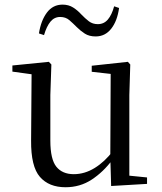

<svg xmlns="http://www.w3.org/2000/svg" viewBox="-20 -788 693 823"><path d="M260.9 14.6Q189.8 14.6 151.1 -29.8Q112.3 -74.2 113.3 -185.8L115.5 -483.7L137.7 -466.6L33.1 -481V-507.3L189.5 -523L200.2 -511.5L195.8 -380.4V-185.1Q195.8 -105.3 221.6 -73.3Q247.4 -41.4 296.3 -41.4Q342.8 -41.4 386.1 -68.1Q429.4 -94.9 464.9 -141.8L488.1 -103H461.7Q423.1 -51 373.2 -18.2Q323.3 14.6 260.9 14.6ZM456.4 9.3 452.8 -114.1V-115.5L454.4 -471.2L373.2 -480.3V-506.2L528.2 -523L538.4 -511.5L534.4 -380.4V-35L610.3 -27.4V0.2ZM146.9 -644.7Q155.5 -699.9 181.1 -734.1Q206.7 -768.2 248.1 -768.2Q274.1 -768.2 293.6 -755.8Q313.1 -743.3 327.6 -727.1Q345 -709 360.9 -696.8Q376.9 -684.5 399.3 -684.5Q425.5 -684.5 442.4 -704.4Q459.3 -724.3 469.3 -761L490.4 -753.8Q482.8 -698.2 456.8 -665Q430.8 -631.8 390.1 -631.8Q362.4 -631.8 343.7 -643.8Q325.1 -655.8 309.7 -671.2Q293.1 -687.9 277.3 -701.6Q261.4 -715.3 238 -715.3Q212.8 -715.3 196.3 -695.2Q179.7 -675 168.7 -637.5Z"/></svg>

Font: Noto Serif SC ExtraLight
Style: Regular
Weight: 200
Designer: Ryoko NISHIZUKA 西塚涼子 (kana & ideographs); Frank Grießhammer (Latin, Greek & Cyrillic); Wenlong ZHANG 张文龙 (bopomofo); San
Foundry: Adobe
Version: Version 2.002-H1;hotconv 1.1.0;makeotfexe 2.6.0